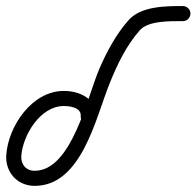

<svg xmlns="http://www.w3.org/2000/svg" viewBox="-31 -586 650 636"><path d="M259.6 -175.4C273.3 -174.4 285.3 -184.8 286.2 -198.6C290.5 -259.4 232.1 -284.8 180.3 -284.8C75.1 -284.8 -3.6 -168.1 -10.2 -72.9C-14.2 -15.9 26.1 29.7 83.9 29.7C240 29.7 286 -196.2 332.4 -310.5C357.5 -372.6 387.3 -434.8 431.8 -485.5C460.7 -518.6 535.8 -515.8 574.9 -516C588.7 -516 599.9 -527.2 599.8 -541C599.8 -554.8 588.6 -566 574.7 -566C517 -565.8 435.8 -566 394.2 -518.5C352.8 -471.2 322.8 -415.2 298 -357.8C258.4 -266.7 207.1 -20.3 83.9 -20.3C55 -20.3 37.7 -41.2 39.6 -69.5C44.4 -137.8 102.3 -234.8 180.3 -234.8C200.4 -234.8 238.3 -229.9 236.4 -202.1C235.4 -188.3 245.8 -176.3 259.6 -175.4Z"/></svg>

Font: FRB American Cursive Guidelines Arrows Semibold
Style: Italic
Weight: 600
Italic angle: -25°
Version: Version 2.0;Modular Font Editor K font №1